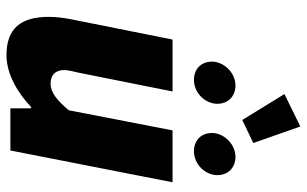

<svg xmlns="http://www.w3.org/2000/svg" viewBox="-197 -737 946 592"><g transform="rotate(90 276.0 -441.0)"><path d="M150 12C210 12 268 -24 310 -64H314V0H444L542 -500H382L320 -180C288 -142 264 -124 238 -124C212 -124 196 -138 196 -166C196 -178 200 -192 204 -210L262 -500H102L40 -190C35 -166 32 -140 32 -118C32 -32 68 12 150 12ZM226 -566C268 -566 300 -602 300 -638C300 -673 275 -694 244 -694C202 -694 170 -656 170 -622C170 -586 195 -566 226 -566ZM446 -566C488 -566 520 -602 520 -638C520 -673 495 -694 464 -694C422 -694 390 -656 390 -622C390 -586 415 -566 446 -566ZM350 -715 421 -749 370 -894 270 -845Z"/></g></svg>

Font: Source Sans Pro Black
Style: Italic
Weight: 900
Italic angle: -11°
Designer: Paul D. Hunt
Foundry: Adobe Systems Incorporated
Version: Version 3.006;hotconv 1.0.111;makeotfexe 2.5.65597